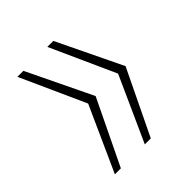

<svg xmlns="http://www.w3.org/2000/svg" viewBox="-136 -604 635 635"><g transform="rotate(-45 181.0 -287.0)"><path d="M210 -515 320 -287 210 -59H182L285 -287L182 -515ZM70 -515 180 -287 70 -59H42L145 -287L42 -515Z"/></g></svg>

Font: Hubot Sans Condensed ExtraLight
Style: Regular
Weight: 200
Width: 3
Designer: Deni Anggara
Foundry: GitHub, Inc., Subsidiary of Microsoft Corporation
Version: Version 2.000